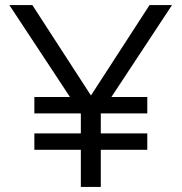

<svg xmlns="http://www.w3.org/2000/svg" viewBox="-20 -740 719 760"><path d="M116 -291H299L300 -290V-212H116V-147H300V0H379V-147H563V-212H379V-291H563V-356H421L661 -720H572L340 -362L108 -720H17L257 -356H116Z"/></svg>

Font: Aspekta 350
Style: Regular
Weight: 350
Designer: Ivo Dolenc
Version: Version 2.000